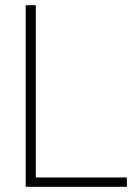

<svg xmlns="http://www.w3.org/2000/svg" viewBox="-20 -720 523 740"><path d="M79 0V-700H118V-36H469V0Z"/></svg>

Font: Georama ExtraCondensed Thin ExtraLight
Style: Regular
Weight: 250
Version: Version 1.001